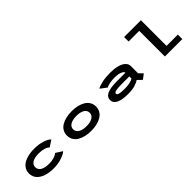

<svg xmlns="http://www.w3.org/2000/svg" viewBox="298 -2193 3605 3605"><g transform="rotate(-45 2100.0 -391.0)"><path d="M931 -94.5Q895.5 -56.5 794.8 -22.8Q694 11 577 11Q527 11 479.8 4.8Q432.5 -1.5 387.8 -14.2Q343 -27 305.8 -48.5Q268.5 -70 240.5 -98.2Q212.5 -126.5 196.8 -165.5Q181 -204.5 181 -251Q181 -307 203.8 -352Q226.5 -397 264.2 -426.5Q302 -456 353.8 -475.5Q405.5 -495 460.8 -503.5Q516 -512 577 -512Q698.5 -512 796 -480.8Q893.5 -449.5 930 -406L802 -322Q773 -353 715.5 -371Q658 -389 578.5 -389Q544 -389 513.2 -385.5Q482.5 -382 451.2 -372.2Q420 -362.5 397.8 -347.5Q375.5 -332.5 361.5 -307.8Q347.5 -283 347.5 -251Q347.5 -219.5 361.5 -194.8Q375.5 -170 397.8 -154.8Q420 -139.5 451 -129.5Q482 -119.5 513.2 -115.8Q544.5 -112 578.5 -112Q655 -112 714.8 -131Q774.5 -150 800 -178Z M1575 11Q1493 11 1423.2 -5.8Q1353.5 -22.5 1300.8 -54.2Q1248 -86 1218 -136.5Q1188 -187 1188 -251Q1188 -315 1218 -365.5Q1248 -416 1300.8 -447.5Q1353.5 -479 1423.2 -495.5Q1493 -512 1575 -512Q1656.5 -512 1726.2 -495.5Q1796 -479 1848.8 -447.2Q1901.5 -415.5 1931.5 -365Q1961.5 -314.5 1961.5 -251Q1961.5 -187 1931.5 -136.5Q1901.5 -86 1848.8 -54.2Q1796 -22.5 1726.2 -5.8Q1656.5 11 1575 11ZM1575 -114Q1678.5 -114 1736.5 -151Q1794.5 -188 1794.5 -251Q1794.5 -315 1736.5 -351Q1678.5 -387 1575 -387Q1471 -387 1412.5 -351Q1354 -315 1354 -251Q1354 -187.5 1412.5 -150.8Q1471 -114 1575 -114Z M2600.5 -512Q2703 -512 2783 -491.5Q2863 -471 2911.5 -428.2Q2960 -385.5 2960 -325.5V-133.5L3035.5 -56.5L2937 18.5L2852.5 -63.5Q2812 -33.5 2738 -11.2Q2664 11 2555 11Q2399.5 11 2316 -29.2Q2232.5 -69.5 2232.5 -150.5Q2232.5 -231 2316.2 -270Q2400 -309 2587 -309H2801Q2795.5 -335.5 2763 -354.2Q2730.5 -373 2686.2 -381.2Q2642 -389.5 2591 -389.5Q2523 -389.5 2459.5 -377.2Q2396 -365 2370.5 -345L2242 -442Q2281.5 -469.5 2378.5 -490.8Q2475.5 -512 2600.5 -512ZM2575.5 -104Q2648.5 -104 2709.8 -116.5Q2771 -129 2802 -151.5V-208H2614.5Q2495 -208 2444.8 -196Q2394.5 -184 2394.5 -157Q2394.5 -128 2439.2 -116Q2484 -104 2575.5 -104Z M3702 -119H4002V0H3539V-681H3256V-800H3702Z"/></g></svg>

Font: League Mono Extended SemiBold
Style: Regular
Weight: 600
Width: 9
Designer: Tyler Finck
Foundry: The League of Moveable Type / Tyler Finck
Version: Version 2.210